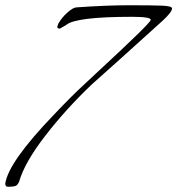

<svg xmlns="http://www.w3.org/2000/svg" viewBox="-130 -682 675 731"><path d="M-100 29Q-110 29 -110 17Q-98 -65 74 -244Q143 -317 190 -360L236 -403Q444 -595 444 -606.5Q444 -618 373 -618Q158 -618 122 -587L98 -573Q88 -573 88 -580L92 -592Q105 -615 127 -634.5Q149 -654 162 -654Q276 -662 362 -662Q448 -662 486.5 -660.5Q525 -659 525 -650Q525 -636 489 -603Q298 -430 221 -362Q122 -268 43 -166Q-36 -64 -57 9Q-62 21 -69 25Q-76 29 -100 29Z"/></svg>

Font: Mr De Haviland
Style: Regular
Weight: 400
Designer: Alejandro Paul
Foundry: Alejandro Paul
Version: Version 1.000